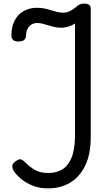

<svg xmlns="http://www.w3.org/2000/svg" viewBox="-20 -1021 616 1060"><path d="M245 19Q198 19 160.5 4Q123 -11 97 -33Q71 -55 57 -75Q47 -92 48 -105.5Q49 -119 67 -131Q84 -145 96.5 -140.5Q109 -136 123 -121Q145 -99 173.5 -82.5Q202 -66 248 -66Q291 -66 323.5 -85.5Q356 -105 375 -150.5Q394 -196 394 -273V-891Q379 -881 359 -874.5Q339 -868 318 -868Q297 -868 280 -872Q263 -876 247 -881Q231 -886 216 -890Q201 -894 185 -894Q168 -894 154 -885.5Q140 -877 132 -861.5Q124 -846 124 -825Q124 -811 114.5 -801.5Q105 -792 82 -792Q60 -792 51.5 -801.5Q43 -811 43 -825Q43 -872 60 -906Q77 -940 109 -959Q141 -978 184 -978Q207 -978 226 -974Q245 -970 262 -964.5Q279 -959 295.5 -955Q312 -951 329 -951Q349 -951 366.5 -960Q384 -969 396 -979Q409 -991 419 -996Q429 -1001 443 -1001Q462 -1001 471.5 -994.5Q481 -988 481 -974V-264Q481 -170 450.5 -107Q420 -44 367 -12.5Q314 19 245 19Z"/></svg>

Font: Playwrite PL
Style: Regular
Weight: 400
Designer: Veronika Burian, José Scaglione
Foundry: TypeTogether
Version: Version 1.002